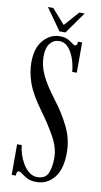

<svg xmlns="http://www.w3.org/2000/svg" viewBox="-95 -885 494 942"><g transform="rotate(10 152.0 -414.0)"><path d="M157.5 13.5Q129.5 13.5 111.8 4.2Q94 -5 82.8 -14Q71.5 -23 63.5 -23Q53 -23 53 0H32.5V-152.5H56Q57 -133 64.5 -108.8Q72 -84.5 85 -62.2Q98 -40 116.5 -25.5Q135 -11 157.5 -11Q197.5 -11 210.8 -41.2Q224 -71.5 224 -116Q224 -168 194 -222Q164 -276 125 -329Q69 -405 50.2 -458.2Q31.5 -511.5 31.5 -560Q31.5 -633 66.2 -672Q101 -711 147.5 -711Q172 -711 187.5 -703.2Q203 -695.5 212.2 -687.5Q221.5 -679.5 228.5 -679.5Q239 -679.5 239.5 -700H260V-549H237Q235.5 -575.5 225.5 -608Q215.5 -640.5 196.5 -663.8Q177.5 -687 148.5 -687Q121 -687 103.2 -665Q85.5 -643 85.5 -599Q85.5 -556 105.2 -511.8Q125 -467.5 175 -401.5Q220 -343.5 250 -282.5Q280 -221.5 280 -154Q280 -70.5 245 -28.5Q210 13.5 157.5 13.5ZM141 -734 64.5 -842H91L156 -768.5L221 -842H247.5L171 -734Z"/></g></svg>

Font: Imbue 50pt
Style: Regular
Weight: 400
Designer: Tyler Finck
Foundry: Etcetera Type Company
Version: Version 1.102; ttfautohint (v1.8.3)